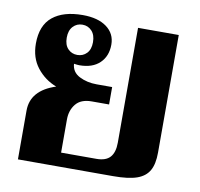

<svg xmlns="http://www.w3.org/2000/svg" viewBox="-68 -635 736 706"><g transform="rotate(10 300.5 -282.0)"><path d="M43 -182Q43 -258 135 -288Q91 -305 62.5 -341.5Q34 -378 34 -431Q34 -499 74 -531.5Q114 -564 186 -564Q243 -564 275.5 -540Q308 -516 308 -475Q308 -432 281 -406Q254 -380 205 -380Q199 -380 185 -382Q187 -351 215.5 -336.5Q244 -322 280 -322H338V-257H273Q233 -257 214 -233.5Q195 -210 195 -176V-52H327Q362 -52 378 -70Q394 -88 394 -124V-553H546V-114Q546 -71 532 -46.5Q518 -22 486.5 -11Q455 0 398 0H43ZM240 -472Q240 -499 226 -514Q212 -529 191 -529Q170 -529 156 -514Q142 -499 142 -472Q142 -445 156 -430.5Q170 -416 191 -416Q212 -416 226 -430.5Q240 -445 240 -472Z"/></g></svg>

Font: Trirong
Style: Bold
Weight: 700
Designer: Katatrad Team
Foundry: CadsonDemak
Version: Version 1.001